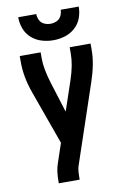

<svg xmlns="http://www.w3.org/2000/svg" viewBox="-102 -1008 704 1068"><g transform="rotate(-10 250.0 -474.5)"><path d="M141 0V-7Q141 -70 154 -107L192 -220L84 -521Q50 -614 50 -698V-735H168V-698Q168 -642 195 -555L248 -386L305 -555Q332 -636 332 -698V-735H450V-698Q450 -620 416 -521L265 -73Q259 -54 259 -7V0ZM250 -789Q217 -789 185 -798.5Q153 -808 127.5 -830.5Q102 -853 90.5 -884.5Q79 -916 79 -949H181Q181 -931 189.5 -914Q198 -897 215 -889.5Q232 -882 250 -882Q268 -882 285 -889.5Q302 -897 310.5 -914Q319 -931 319 -949H421Q421 -916 409.5 -884.5Q398 -853 372.5 -830.5Q347 -808 315 -798.5Q283 -789 250 -789Z"/></g></svg>

Font: Iosevka SS01
Style: Bold
Weight: 700
Monospace: yes
Designer: Belleve Invis
Foundry: Belleve Invis
Version: 2.3.3; ttfautohint (v1.8.3)